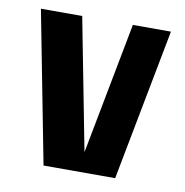

<svg xmlns="http://www.w3.org/2000/svg" viewBox="-61 -528 564 586"><g transform="rotate(10 221.5 -235.0)"><path d="M111 0H333L423 -470H305L227 -62L148 -470H20Z"/></g></svg>

Font: Tanklager Original
Style: Regular
Weight: 400
Designer: Ariel Martín Pérez
Foundry: Tunera Type Foundry
Version: Version 1.000;Glyphs 3.3 (3310)